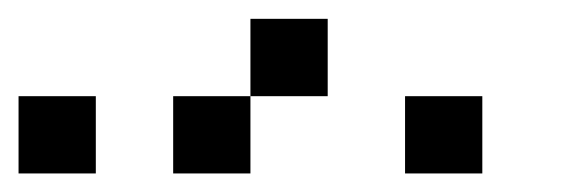

<svg xmlns="http://www.w3.org/2000/svg" viewBox="-20 -937 623 207"><path d="M0 -750V-833.3H83.3V-750ZM250 -916.7H333.3V-833.3H250ZM166.7 -750V-833.3H250V-750ZM416.7 -750V-833.3H500V-750Z"/></svg>

Font: Galmuri11 Regular
Style: Regular
Weight: 400
Designer: Minseo Lee (Quiple)
Version: Version 2.356;hotconv 1.1.0;makeotfexe 2.6.0 DEVELOPMENT